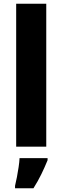

<svg xmlns="http://www.w3.org/2000/svg" viewBox="-20 -780 332 1021"><path d="M226 0H66V-760H226ZM233 72Q218 109 200 146Q182 183 158 221H60V208Q65 188 70 161.5Q75 135 79 108.5Q83 82 84 61H233Z"/></svg>

Font: Noto Sans Kannada SemiCondensed ExtraBold
Style: Regular
Weight: 800
Width: 4
Designer: Jelle Bosma - Monotype Design Team
Foundry: Monotype Imaging Inc.
Version: Version 2.005; ttfautohint (v1.8.4.7-5d5b)